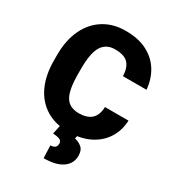

<svg xmlns="http://www.w3.org/2000/svg" viewBox="-221 -849 1099 1207"><g transform="rotate(30 328.0 -245.0)"><path d="M458.5 -240.7H629.4Q626 -166.5 589.4 -109.9Q552.7 -53.2 488 -21.7Q423.3 9.8 335.4 9.8Q240.7 9.8 173.1 -32.2Q105.5 -74.2 69.8 -151.6Q34.2 -229 34.2 -335.9V-374.5Q34.2 -481.4 71.3 -559.3Q108.4 -637.2 175.8 -679.2Q243.2 -721.2 333 -721.2Q425.8 -721.2 489.7 -688Q553.7 -654.8 588.9 -596.9Q624 -539.1 630.4 -465.3H459.5Q457.5 -525.4 429.4 -556.2Q401.4 -586.9 333 -586.9Q269.5 -586.9 238.8 -538.1Q208 -489.3 208 -375.5V-335.9Q208 -222.7 236.8 -173.6Q265.6 -124.5 335.4 -124.5Q393.6 -124.5 425 -152.6Q456.5 -180.7 458.5 -240.7ZM274.4 -4.9H399.9L394.5 24.9Q421.9 29.8 444.8 48.6Q467.8 67.4 467.8 109.4Q467.8 164.1 421.4 197.3Q375 230.5 285.2 230.5L281.7 139.6Q300.8 139.6 313 130.9Q325.2 122.1 325.2 102.1Q325.2 83.5 309.8 75.9Q294.4 68.4 259.3 66.4Z"/></g></svg>

Font: Vazirmatn RD Black
Style: Regular
Weight: 900
Designer: Saber Rastikerdar
Foundry: Saber Rastikerdar
Version: Version 32.102